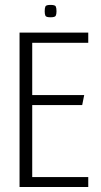

<svg xmlns="http://www.w3.org/2000/svg" viewBox="-20 -751 404 771"><path d="M58.5 -620H334.4V-579.2H109.4V-369.2H318.1L310.1 -329.2H109.4V-40H334.4V0H58.5ZM183 -681.6Q165.3 -681.6 162.4 -687.7Q159.5 -693.8 159.5 -705.6Q159.5 -719 162.4 -725.2Q165.3 -731.3 182.8 -731.3Q200.9 -731.3 203.9 -725.2Q206.9 -719 206.9 -705.6Q206.9 -693.8 203.8 -687.7Q200.6 -681.6 183 -681.6Z"/></svg>

Font: Smooch Sans Thin
Style: Regular
Weight: 100
Designer: Robert E. Leuschke
Foundry: Robert E. Leuschke
Version: Version 1.010